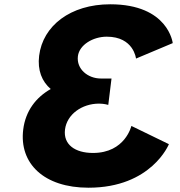

<svg xmlns="http://www.w3.org/2000/svg" viewBox="-20 -860 841 895"><path d="M614 -587C614 -587 603.6 -689 477.7 -689C413.6 -689 349.6 -651 343.1 -598C335.8 -538 389.7 -494 450.2 -494H499.8L484.7 -371C484.7 -371 466 -377 441.8 -377C362 -377 291.7 -327 283 -256C274.4 -186 330.1 -147 413.6 -147C563.6 -147 592.4 -273 592.4 -273L767.3 -188C767.3 -188 686.4 15 392.5 15C184.8 15 68.8 -98 88.2 -256C98.9 -343 147.6 -406 216.4 -445C175.7 -480 154.1 -532 162.4 -600C179.6 -740 308.5 -840 493.8 -840C765.4 -840 785.2 -659 785.2 -659Z"/></svg>

Font: Hussar
Style: BdSuprExtOblOne
Weight: 700
Foundry: Cannot Into Space Fonts
Version: Version 2.00